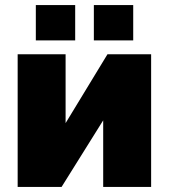

<svg xmlns="http://www.w3.org/2000/svg" viewBox="-20 -741 669 761"><path d="M50 0V-526H240V-253L406 -526H579V0H389V-264L224 0ZM122 -581V-721H278V-581ZM352 -581V-721H508V-581Z"/></svg>

Font: Raleway Black
Style: Regular
Weight: 900
Designer: Matt McInerney, Pablo Impallari, Rodrigo Fuenzalida
Foundry: Matt McInerney, Pablo Impallari, Rodrigo Fuenzalida
Version: Version 4.026